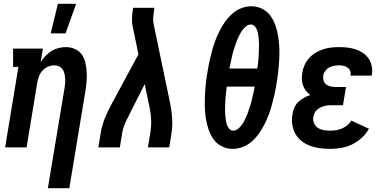

<svg xmlns="http://www.w3.org/2000/svg" viewBox="-20 -776 2040 1011"><path d="M232 215 320 -313Q322 -326 323 -339Q324 -352 323 -365Q322 -378 319 -390Q316 -402 309 -412Q302 -422 290 -427Q278 -432 265 -432Q249 -432 232 -424.5Q215 -417 203 -403.5Q191 -390 185 -373.5Q179 -357 176 -340L120 0H7L77 -424H49V-520H206L194 -449Q205 -466 219.5 -481.5Q234 -497 251 -507.5Q268 -518 288 -523Q308 -528 327 -528Q352 -528 374.5 -518Q397 -508 410.5 -489Q424 -470 429.5 -446Q435 -422 436.5 -397.5Q438 -373 436 -348Q434 -323 430 -298L345 215ZM247 -600 285 -756H381L325 -600Z M498 0 510 -74Q516 -113 531.5 -151.5Q547 -190 567 -227L709 -490L680 -630Q680 -632 679 -634Q678 -636 678 -638Q674 -660 675 -682.5Q676 -705 680 -728L681 -735H793L792 -728Q789 -708 787 -688Q785 -668 789 -649L877 -227Q884 -190 886.5 -151.5Q889 -113 883 -74L871 0H759L771 -74Q777 -108 776 -141.5Q775 -175 768 -208L742 -333L666 -183Q664 -179 662 -175.5Q660 -172 659 -168Q646 -145 636.5 -121.5Q627 -98 623 -74L611 0Z M1205 8Q1174 8 1147 -6Q1120 -20 1103.5 -44Q1087 -68 1077.5 -96.5Q1068 -125 1063.5 -155Q1059 -185 1058.5 -216Q1058 -247 1059.5 -278.5Q1061 -310 1064.5 -341.5Q1068 -373 1074 -405Q1078 -431 1084 -457.5Q1090 -484 1097 -510Q1104 -536 1113.5 -561.5Q1123 -587 1135.5 -612Q1148 -637 1164.5 -660.5Q1181 -684 1202 -703Q1223 -722 1250 -732.5Q1277 -743 1303 -743H1304Q1335 -743 1362 -729Q1389 -715 1405.5 -691Q1422 -667 1431.5 -638.5Q1441 -610 1445.5 -580Q1450 -550 1451 -519Q1452 -488 1450 -456.5Q1448 -425 1444.5 -393.5Q1441 -362 1435 -330Q1431 -304 1425 -277.5Q1419 -251 1412 -225Q1405 -199 1395.5 -173.5Q1386 -148 1373.5 -123Q1361 -98 1344.5 -74.5Q1328 -51 1307 -32Q1286 -13 1259 -2.5Q1232 8 1206 8ZM1335 -415Q1337 -428 1338.5 -441Q1340 -454 1341 -467Q1342 -480 1342.5 -492.5Q1343 -505 1343.5 -518Q1344 -531 1344 -543.5Q1344 -556 1342.5 -568.5Q1341 -581 1339.5 -593Q1338 -605 1334 -616.5Q1330 -628 1321.5 -637.5Q1313 -647 1301 -647Q1288 -647 1276.5 -638Q1265 -629 1256.5 -617.5Q1248 -606 1242 -594Q1236 -582 1230.5 -569.5Q1225 -557 1221 -544Q1217 -531 1212.5 -518.5Q1208 -506 1205 -493Q1202 -480 1199 -467Q1196 -454 1193.5 -441Q1191 -428 1188 -415ZM1208 -88Q1221 -88 1232.5 -97Q1244 -106 1252.5 -117.5Q1261 -129 1267 -141Q1273 -153 1278.5 -165.5Q1284 -178 1288 -191Q1292 -204 1296.5 -216.5Q1301 -229 1304 -242Q1307 -255 1310 -268Q1313 -281 1316 -294Q1319 -307 1321 -320H1174Q1173 -307 1171 -294Q1169 -281 1168 -268Q1167 -255 1166.5 -242.5Q1166 -230 1165.5 -217Q1165 -204 1165 -191.5Q1165 -179 1166.5 -166.5Q1168 -154 1169.5 -142Q1171 -130 1175 -118.5Q1179 -107 1187.5 -97.5Q1196 -88 1208 -88Z M1719 8Q1691 8 1664.5 4.5Q1638 1 1613.5 -8Q1589 -17 1568.5 -33Q1548 -49 1535.5 -71Q1523 -93 1519 -119.5Q1515 -146 1520 -174Q1522 -191 1529.5 -208.5Q1537 -226 1550.5 -239Q1564 -252 1580.5 -261Q1597 -270 1614 -276Q1601 -285 1591 -298Q1581 -311 1575.5 -326.5Q1570 -342 1569.5 -359Q1569 -376 1572 -394Q1575 -414 1584 -434Q1593 -454 1608 -470.5Q1623 -487 1642 -498.5Q1661 -510 1681.5 -516.5Q1702 -523 1723 -525.5Q1744 -528 1764 -528Q1787 -528 1809.5 -525.5Q1832 -523 1853 -516Q1874 -509 1891.5 -497Q1909 -485 1921 -467.5Q1933 -450 1937.5 -428Q1942 -406 1938 -384L1937 -378H1825L1826 -380Q1828 -392 1823.5 -403Q1819 -414 1809.5 -420.5Q1800 -427 1788.5 -429.5Q1777 -432 1764 -432Q1751 -432 1738 -429.5Q1725 -427 1713 -420.5Q1701 -414 1692.5 -402Q1684 -390 1682 -377Q1680 -364 1684 -351.5Q1688 -339 1697.5 -331.5Q1707 -324 1720 -321Q1733 -318 1746 -318H1802L1786 -222H1730Q1720 -222 1709.5 -221.5Q1699 -221 1688.5 -218Q1678 -215 1668.5 -210.5Q1659 -206 1650 -198.5Q1641 -191 1636.5 -181Q1632 -171 1630 -161Q1627 -143 1633.5 -127.5Q1640 -112 1653.5 -103Q1667 -94 1684 -91Q1701 -88 1719 -88Q1734 -88 1750 -90.5Q1766 -93 1781 -99.5Q1796 -106 1809 -116.5Q1822 -127 1830 -141L1923 -98Q1908 -72 1885 -50.5Q1862 -29 1834 -15.5Q1806 -2 1776.5 3Q1747 8 1719 8Z"/></svg>

Font: Iosevka Curly Slab
Style: Bold Italic
Weight: 700
Italic angle: -9°
Monospace: yes
Designer: Belleve Invis
Foundry: Belleve Invis
Version: Version 22.1.2; ttfautohint (v1.8.4)